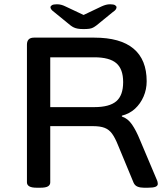

<svg xmlns="http://www.w3.org/2000/svg" viewBox="-20 -876 772 898"><path d="M152 2Q128 2 117 -4.5Q106 -11 106 -23V-667Q106 -700 139 -700H421Q543 -700 604.5 -648.5Q666 -597 666 -496Q666 -458 651.5 -424.5Q637 -391 611.5 -367.5Q586 -344 550 -335V-331Q578 -322 597.5 -293.5Q617 -265 634 -223L713 -36Q716 -30 717 -24.5Q718 -19 718 -16Q718 -7 707.5 -2.5Q697 2 672 2H653Q636 2 623.5 -3Q611 -8 605 -21L532 -197Q518 -232 504 -251Q490 -270 469.5 -278Q449 -286 416 -286H215V-23Q215 -11 204.5 -4.5Q194 2 168 2ZM215 -375H421Q492 -375 524 -402.5Q556 -430 556 -492Q556 -553 524 -580.5Q492 -608 421 -608H215ZM495 -856Q512 -856 518.5 -851.5Q525 -847 525 -842Q525 -838 522 -832.5Q519 -827 507 -819L431 -757Q423 -751 415.5 -747Q408 -743 397.5 -741.5Q387 -740 371 -740Q354 -740 343.5 -742Q333 -744 325.5 -747.5Q318 -751 310 -757L234 -819Q223 -827 219.5 -832.5Q216 -838 216 -842Q216 -847 222.5 -851.5Q229 -856 246 -856Q257 -856 266.5 -853.5Q276 -851 286 -846L371 -806L455 -846Q466 -851 475.5 -853.5Q485 -856 495 -856Z"/></svg>

Font: Asap Expanded Medium
Style: Regular
Weight: 500
Width: 7
Designer: Pablo Cosgaya
Foundry: Omnibus-Type
Version: Version 3.001